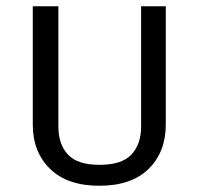

<svg xmlns="http://www.w3.org/2000/svg" viewBox="-20 -580 636 615"><path d="M167 -560V-175Q167 -118 197.5 -85Q228 -52 299 -52Q370 -52 401 -85Q432 -118 432 -175V-560H511V-181Q511 -93 456 -39Q401 15 298 15Q196 15 140.5 -39Q85 -93 85 -181V-560Z"/></svg>

Font: Carrois Gothic SC
Style: Regular
Weight: 400
Designer: Ralph du Carrois
Foundry: Ralph du Carrois
Version: Version 1.001